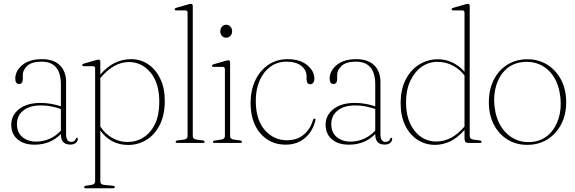

<svg xmlns="http://www.w3.org/2000/svg" viewBox="-20 -743 2990 998"><path d="M38.5 -94.5Q38.5 -144 79.2 -176Q120 -208 190.5 -208Q220.5 -208 247.2 -203Q274 -198 296.5 -190.5V-304Q296.5 -422.5 196 -422.5Q145.5 -422.5 122 -401Q98.5 -379.5 98.5 -353.5V-332.5Q98.5 -306.5 79 -306.5Q59.5 -306.5 59.5 -334.5Q59.5 -374.5 96 -405Q132.5 -435.5 199.5 -435.5Q258 -435.5 290.8 -404Q323.5 -372.5 323.5 -316.5V-45.5Q323.5 -5.5 350 -5.5Q368.5 -5.5 374 -21.5Q376 -27 379.5 -27Q384.5 -27 384.5 -20.5Q384.5 -9 374.2 -0.2Q364 8.5 345 8.5Q296.5 8.5 296.5 -44.5V-46.5Q242.5 9 159.5 9Q103.5 9 71 -19Q38.5 -47 38.5 -94.5ZM68 -98Q68 -55 96 -31Q124 -7 168 -7Q204.5 -7 237.5 -21.5Q270.5 -36 296.5 -64V-176.5Q274 -184 248.5 -189.5Q223 -195 194.5 -195Q134 -195 101 -168.5Q68 -142 68 -98Z M501.5 -422V-355.5Q570 -435.5 661 -435.5Q710.5 -435.5 750.2 -408.8Q790 -382 813.2 -333.5Q836.5 -285 836.5 -219.5Q836.5 -144.5 810.2 -93.2Q784 -42 740.8 -15.8Q697.5 10.5 646.5 10.5Q600.5 10.5 563.8 -9Q527 -28.5 501.5 -64.5V199Q501.5 216 520.5 218L567.5 222.5Q576.5 223.5 576.5 230Q576.5 235.5 568 235.5H425.5Q417.5 235.5 417.5 230Q417.5 223.5 428 222L455.5 218Q474.5 215.5 474.5 199.5V-386.5Q474.5 -399 463 -399H416Q407.5 -399 407.5 -405Q407.5 -410 416 -412.5L477 -430Q487 -433 492 -433Q501.5 -433 501.5 -422ZM650 -420.5Q571 -420.5 501.5 -337V-85Q527.5 -46.5 564.2 -25.8Q601 -5 642.5 -5Q688.5 -5 726 -28.8Q763.5 -52.5 785.8 -98.8Q808 -145 808 -212.5Q808 -311.5 762.5 -366Q717 -420.5 650 -420.5Z M982 -712V-36.5Q982 -20 1001 -17.5L1034.5 -13Q1043.5 -12 1043.5 -5.5Q1043.5 0 1035 0H901Q893 0 893 -5.5Q893 -11.5 903.5 -13.5L936 -17.5Q955 -20 955 -36V-676.5Q955 -689 943.5 -689H896.5Q888 -689 888 -695Q888 -700 896.5 -702.5L957.5 -720Q967.5 -723 972.5 -723Q982 -723 982 -712Z M1155.5 -547Q1142 -547 1133.5 -556.5Q1125 -566 1125 -580.5Q1125 -594.5 1134 -604.5Q1143 -614.5 1155.5 -614.5Q1169 -614.5 1177.8 -604.5Q1186.5 -594.5 1186.5 -580.5Q1186.5 -566 1177.5 -556.5Q1168.5 -547 1155.5 -547ZM1176 -418.5V-36.5Q1176 -20 1195 -17.5L1228.5 -13Q1237.5 -12 1237.5 -5.5Q1237.5 0 1229 0H1095Q1087 0 1087 -5.5Q1087 -11 1095.5 -12.5L1130 -17.5Q1149 -20 1149 -36V-383Q1149 -395.5 1137.5 -395.5H1090.5Q1082 -395.5 1082 -401.5Q1082 -406 1090.5 -409L1151.5 -426.5Q1161.5 -429.5 1166.5 -429.5Q1176 -429.5 1176 -418.5Z M1614 -334Q1614 -320.5 1608 -312.8Q1602 -305 1593.5 -305Q1573.5 -305 1573.5 -331.5V-346Q1573.5 -379 1546 -400.8Q1518.5 -422.5 1469.5 -422.5Q1421.5 -422.5 1385.5 -396.2Q1349.5 -370 1329.5 -324.2Q1309.5 -278.5 1309.5 -220Q1309.5 -121 1356 -67.5Q1402.5 -14 1472 -14Q1524.5 -14 1559.2 -43.5Q1594 -73 1607 -119.5Q1609 -126.5 1614 -126.5Q1621 -126.5 1619.5 -118Q1606.5 -61.5 1565.8 -26.2Q1525 9 1464.5 9Q1384 9 1333.2 -49.8Q1282.5 -108.5 1282.5 -209.5Q1282.5 -272.5 1306.2 -323.8Q1330 -375 1373.5 -405.2Q1417 -435.5 1475.5 -435.5Q1539 -435.5 1576.5 -404.8Q1614 -374 1614 -334Z M1672.5 -94.5Q1672.5 -144 1713.2 -176Q1754 -208 1824.5 -208Q1854.5 -208 1881.2 -203Q1908 -198 1930.5 -190.5V-304Q1930.5 -422.5 1830 -422.5Q1779.5 -422.5 1756 -401Q1732.5 -379.5 1732.5 -353.5V-332.5Q1732.5 -306.5 1713 -306.5Q1693.5 -306.5 1693.5 -334.5Q1693.5 -374.5 1730 -405Q1766.5 -435.5 1833.5 -435.5Q1892 -435.5 1924.8 -404Q1957.5 -372.5 1957.5 -316.5V-45.5Q1957.5 -5.5 1984 -5.5Q2002.5 -5.5 2008 -21.5Q2010 -27 2013.5 -27Q2018.5 -27 2018.5 -20.5Q2018.5 -9 2008.2 -0.2Q1998 8.5 1979 8.5Q1930.5 8.5 1930.5 -44.5V-46.5Q1876.5 9 1793.5 9Q1737.5 9 1705 -19Q1672.5 -47 1672.5 -94.5ZM1702 -98Q1702 -55 1730 -31Q1758 -7 1802 -7Q1838.5 -7 1871.5 -21.5Q1904.5 -36 1930.5 -64V-176.5Q1908 -184 1882.5 -189.5Q1857 -195 1828.5 -195Q1768 -195 1735 -168.5Q1702 -142 1702 -98Z M2062.5 -206Q2062.5 -280.5 2089.8 -331.5Q2117 -382.5 2161 -408.8Q2205 -435 2255.5 -435Q2298 -435 2333.8 -417Q2369.5 -399 2394.5 -370V-676.5Q2394.5 -689 2383 -689H2336Q2327.5 -689 2327.5 -695Q2327.5 -700 2336 -702.5L2397 -720Q2407 -723 2412 -723Q2421.5 -723 2421.5 -712V-36.5Q2421.5 -20 2440.5 -17.5L2474 -13Q2483 -12 2483 -5.5Q2483 0 2474.5 0H2416Q2404.5 0 2399.5 -5.2Q2394.5 -10.5 2394.5 -25V-67.5Q2358.5 -26.5 2320.2 -8.2Q2282 10 2241 10Q2190.5 10 2150 -16.5Q2109.5 -43 2086 -91.5Q2062.5 -140 2062.5 -206ZM2090.5 -209.5Q2090.5 -148 2111 -102.8Q2131.5 -57.5 2167 -32.5Q2202.5 -7.5 2247.5 -7.5Q2329 -7.5 2394.5 -85.5V-350.5Q2369 -384 2332.5 -402.8Q2296 -421.5 2253 -421.5Q2209 -421.5 2172 -395.8Q2135 -370 2112.8 -322.8Q2090.5 -275.5 2090.5 -209.5Z M2722 -435Q2779.5 -435 2825 -406.5Q2870.5 -378 2896.8 -327.8Q2923 -277.5 2923 -212Q2923 -146.5 2896.8 -96.5Q2870.5 -46.5 2824.8 -18.2Q2779 10 2720.5 10Q2662.5 10 2617.5 -18Q2572.5 -46 2546.8 -96Q2521 -146 2521 -211.5Q2521 -277 2546.2 -327.5Q2571.5 -378 2616.8 -406.5Q2662 -435 2722 -435ZM2750 -6Q2799 -12 2833.2 -44.2Q2867.5 -76.5 2883.2 -126.2Q2899 -176 2893 -235.5Q2882.5 -331.5 2827.5 -380.5Q2772.5 -429.5 2693.5 -420Q2642.5 -413.5 2608.2 -380.8Q2574 -348 2559 -298Q2544 -248 2550.5 -190Q2557.5 -127.5 2585.5 -84Q2613.5 -40.5 2656.2 -20Q2699 0.5 2750 -6Z"/></svg>

Font: Fraunces 144pt Soft Thin
Style: Regular
Weight: 100
Version: Version 1.000;[0bf87f6ff]